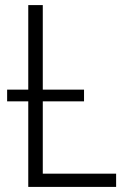

<svg xmlns="http://www.w3.org/2000/svg" viewBox="-20 -734 497 754"><path d="M91 0H436V-52H148V-336H310V-382H148V-714H91V-382H8V-336H91Z"/></svg>

Font: Noto Sans SemiCondensed Light
Style: Regular
Weight: 300
Width: 4
Designer: Monotype Design Team
Foundry: Monotype Imaging Inc.
Version: Version 2.013